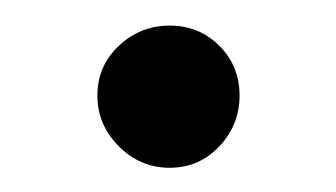

<svg xmlns="http://www.w3.org/2000/svg" viewBox="-20 -120 268 153"><path d="M74.7 -3.4Q57.6 -20.5 57.6 -43.9Q57.6 -67.4 74.7 -83.5Q91.8 -99.6 115.2 -99.6Q138.7 -99.6 154.8 -83.5Q170.9 -67.4 170.9 -43.9Q170.9 -20.5 154.8 -3.4Q138.7 13.7 115.2 13.7Q91.8 13.7 74.7 -3.4Z"/></svg>

Font: CrimsonText-Roman
Style: Roman
Weight: 400
Version: Version 0.13